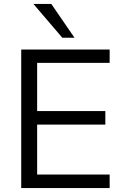

<svg xmlns="http://www.w3.org/2000/svg" viewBox="-20 -957 628 977"><path d="M88 0H538V-69H169V-323H516V-392H169V-637H538V-705H88ZM297 -765H359L241 -937H150Z"/></svg>

Font: Poppy and Pepper
Style: Regular
Weight: 400
Designer: Thy Ha
Foundry: Thy Ha
Version: Version 0.001;Glyphs 3.2 (3227)